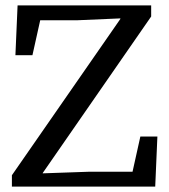

<svg xmlns="http://www.w3.org/2000/svg" viewBox="-20 -690 626 710"><path d="M24 0V-42L439 -640L425 -593V-622L264 -615H94L136 -648L100 -486H37L45 -670H539V-629L124 -30L138 -76V-49L311 -55H505L463 -23L499 -185H562L554 0Z"/></svg>

Font: Source Serif 4
Style: Regular
Weight: 400
Designer: Frank Grießhammer
Foundry: Adobe Systems Incorporated
Version: Version 4.004;hotconv 1.0.116;makeotfexe 2.5.65601